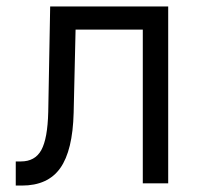

<svg xmlns="http://www.w3.org/2000/svg" viewBox="-20 -570 640 597"><path d="M29 7V-68H45Q89 -68 108.5 -103.5Q128 -139 130 -222L136 -550H503V0H424V-478H215L209 -219Q206 -102 167.5 -47.5Q129 7 48 7Z"/></svg>

Font: JetBrains Mono NL Light
Style: Regular
Weight: 300
Monospace: yes
Designer: Philipp Nurullin, Konstantin Bulenkov
Foundry: JetBrains
Version: Version 2.305; ttfautohint (v1.8.4.7-5d5b)